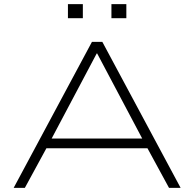

<svg xmlns="http://www.w3.org/2000/svg" viewBox="-20 -907 938 927"><path d="M46 0 424 -705H474L852 0H796L685 -204L721 -191H175L211 -204L100 0ZM447 -649 224 -228 194 -238H702L672 -228L449 -649ZM518 -819V-887H590V-819ZM308 -819V-887H380V-819Z"/></svg>

Font: Nunito Sans 10pt Expanded ExtraLight
Style: Regular
Weight: 250
Width: 7
Designer: Vernon Adams
Foundry: Vernon Adams
Version: Version 3.101;gftools[0.9.27]